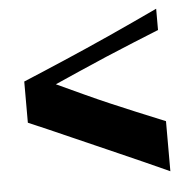

<svg xmlns="http://www.w3.org/2000/svg" viewBox="-41 -536 526 534"><g transform="rotate(-5 222.5 -269.0)"><path d="M30.7 -211.2V-326.2Q83.8 -348.2 145.6 -374.8Q207.5 -401.3 275.3 -431.9Q343.1 -462.6 413.8 -495.9V-436.5Q380.9 -423.2 342.4 -407.5Q303.9 -391.9 264 -374.9Q224.2 -357.9 186.7 -341.4Q149.2 -324.9 117.6 -310.9Q160.6 -290.9 195.7 -274.8Q230.9 -258.6 264 -244.4Q297.2 -230.3 333.4 -215.1Q369.5 -199.9 413.8 -182V-42.2Q345.8 -73.2 277.7 -103Q209.5 -132.9 146.6 -160.7Q83.8 -188.6 30.7 -211.2Z"/></g></svg>

Font: Ojuju ExtraLight
Style: Regular
Weight: 200
Designer: Chisaokwu Joboson, Mirko Velimirovic
Foundry: Udi Foundry
Version: Version 1.000